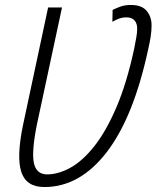

<svg xmlns="http://www.w3.org/2000/svg" viewBox="-20 -744 638 774"><path d="M159 10Q86 10 66 -50.5Q46 -111 73 -241L174 -714H230L129 -243Q107 -134 116.5 -87.5Q126 -41 170 -41Q215 -41 264 -68Q313 -95 360.5 -155Q408 -215 449.5 -312Q491 -409 521 -548Q526 -573 529.5 -593Q533 -613 533 -629Q533 -650 522 -662Q511 -674 490 -674Q474 -674 460 -669Q446 -664 433 -656L434 -704Q450 -712 467 -718Q484 -724 508 -724Q551 -724 571 -700.5Q591 -677 591 -642Q591 -620 587.5 -597Q584 -574 578 -548Q519 -272 410.5 -131Q302 10 159 10Z"/></svg>

Font: Noto Sans SemiCondensed Light
Style: Italic
Weight: 300
Width: 4
Italic angle: -12°
Designer: Monotype Design Team
Foundry: Monotype Imaging Inc.
Version: Version 2.013; ttfautohint (v1.8.4.7-5d5b)